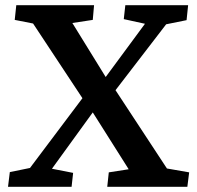

<svg xmlns="http://www.w3.org/2000/svg" viewBox="-20 -723 763 743"><path d="M11 0 18 -57 96 -73 299 -343 108 -632 37 -646 43 -703H344L339 -646L260 -634L389 -425L541 -631L459 -649L465 -703H708L702 -645L623 -629L427 -374L626 -71L712 -56L705 0H395L401 -56L478 -68L339 -288L181 -70L263 -54L257 0Z"/></svg>

Font: Literata 18pt SemiBold
Style: Italic
Weight: 600
Italic angle: -2°
Designer: Latin by Veronika Burian and Jose Scaglione. Greek by Irene Vlachou. Cyrillic by Vera Evstafieva
Foundry: TypeTogether
Version: Version 3.103;gftools[0.9.29]